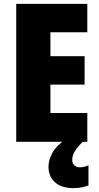

<svg xmlns="http://www.w3.org/2000/svg" viewBox="-20 -734 515 994"><path d="M432 0H64V-714H432V-567H241V-443H418V-296H241V-149H432ZM354 94Q354 111 364.5 121.5Q375 132 394 132Q407 132 418.5 129Q430 126 438 121V226Q425 231 405.5 235.5Q386 240 360 240Q299 240 265 210Q231 180 231 128Q231 95 251.5 57Q272 19 328 -19L408 0Q376 33 365 53Q354 73 354 94Z"/></svg>

Font: Noto Sans Gujarati Condensed Black
Style: Regular
Weight: 900
Width: 3
Designer: Jelle Bosma - Monotype Design Team, Universal Thirst
Foundry: Monotype Imaging Inc.
Version: Version 2.106; ttfautohint (v1.8.4.7-5d5b)